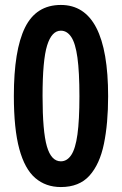

<svg xmlns="http://www.w3.org/2000/svg" viewBox="-20 -745 494 776"><path d="M226 11Q165 11 122.5 -25.5Q80 -62 58 -143Q36 -224 36 -357Q36 -542 81 -633.5Q126 -725 226 -725Q417 -725 417 -356Q417 -246 400 -163.5Q383 -81 341.5 -35Q300 11 226 11ZM226 -93Q251 -93 268 -118.5Q285 -144 293 -201.5Q301 -259 301 -356Q301 -454 293 -512Q285 -570 268 -595.5Q251 -621 226 -621Q189 -621 170.5 -561.5Q152 -502 152 -357Q152 -214 169.5 -153.5Q187 -93 226 -93Z"/></svg>

Font: Noto Sans Tamil ExtraCondensed SemiBold
Style: Regular
Weight: 600
Width: 2
Designer: Jelle Bosma - Monotype Design Team
Foundry: Monotype Imaging Inc.
Version: Version 2.004; ttfautohint (v1.8.4.7-5d5b)